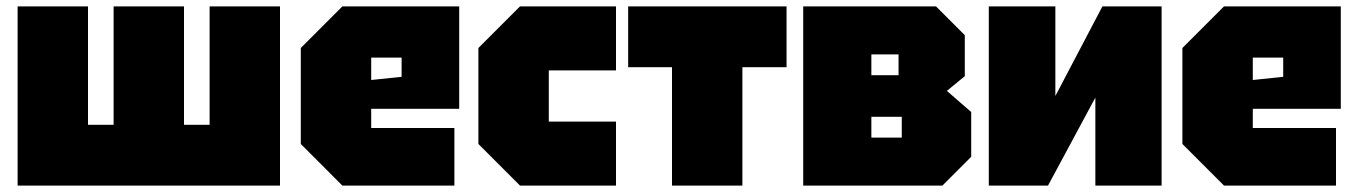

<svg xmlns="http://www.w3.org/2000/svg" viewBox="-20 -580 4240 600"><path d="M555 -560V-190H635V-560H855V0H35V-560H255V-190H335V-560Z M920 -130V-430L1050 -560H1415V-240H1140V-180H1400V0H1050ZM1140 -330 1235 -340V-400H1140Z M1475 -130V-430L1605 -560H1905V-360H1695V-200H1905V0H1605Z M2300 0V-370H2438V-560H1943V-370H2080V0Z M2490 -560V0H2925L3015 -90V-230L2939 -296L2995 -342V-470L2905 -560ZM2703 -345V-410H2788V-345ZM2703 -150V-215H2798V-150Z M3610 0H3403V-275L3255 0H3070V-560H3278V-280L3425 -560H3610Z M3675 -130V-430L3805 -560H4170V-240H3895V-180H4155V0H3805ZM3895 -330 3990 -340V-400H3895Z"/></svg>

Font: Tektur SemiCondensed Black
Style: Regular
Weight: 900
Width: 4
Designer: Adam Jagosz
Foundry: Adam Jagosz
Version: Version 1.005;gftools[0.9.30]